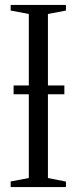

<svg xmlns="http://www.w3.org/2000/svg" viewBox="-20 -763 313 783"><path d="M97.5 -37V-706L23.5 -720V-743H249V-720L175.5 -706V-37L249 -22.5V0H23.5V-23ZM242.5 -414.5V-378.5H35.5V-414.5Z"/></svg>

Font: Merriweather 120pt Light
Style: Regular
Weight: 300
Version: Version 2.100